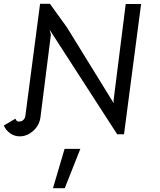

<svg xmlns="http://www.w3.org/2000/svg" viewBox="-40 -706 843 1011"><path d="M-20 -45 41 -81Q49 -61 67 -67Q77 -68 84 -75.5Q91 -83 93 -92L171 -686H223L313 -561L559 -162L558 -177L622 -685H703L613 1H577L221 -550L228 -524L173 -88Q167 -45 134.5 -16.5Q102 12 64 12Q36 12 13.5 -4Q-9 -20 -20 -45ZM300 78H383L301 285H239Z"/></svg>

Font: Bellota
Style: Bold Italic
Weight: 700
Italic angle: -7.5°
Designer: Kemie Guaida
Foundry: Kemie Guaida
Version: Version 4.001